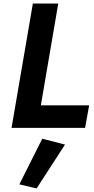

<svg xmlns="http://www.w3.org/2000/svg" viewBox="-20 -720 530 1081"><path d="M218 61 89 318 186 341 346 94ZM165 -700 45 0H459L482 -127H210L308 -700Z"/></svg>

Font: Jost* 600 Semi Italic
Style: Italic
Weight: 600
Italic angle: -10°
Version: Version 3.200; ttfautohint (v0.97) -l 8 -r 50 -G 200 -x 14 -